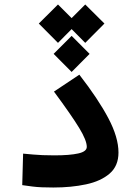

<svg xmlns="http://www.w3.org/2000/svg" viewBox="-20 -836 626 860"><path d="M218.8 3.9Q188.5 3.9 167 2.9Q145.5 2 125.5 -0.5Q105.5 -2.9 79.6 -6.8L83.5 -147.9Q108.9 -145.5 128.7 -143.8Q148.4 -142.1 170.7 -141.1Q192.9 -140.1 223.6 -140.1Q292.5 -140.1 330.6 -148.7Q368.7 -157.2 368.7 -178.2Q368.7 -207 334.7 -262.9Q300.8 -318.8 221.7 -425.8L335.4 -501.5Q419.9 -392.6 465.3 -306.6Q510.7 -220.7 510.7 -152.8Q510.7 -92.8 471.2 -58.6Q431.6 -24.4 365.5 -10.3Q299.3 3.9 218.8 3.9ZM361.8 -815.9 447.8 -730.5 361.8 -644 300.8 -705.6 239.7 -644 153.8 -730.5 239.7 -815.9 300.8 -754.9ZM300.8 -675.3 381.3 -594.7 300.8 -513.7 220.2 -594.7Z"/></svg>

Font: Cascadia Code NF
Style: Bold
Weight: 700
Monospace: yes
Designer: Aaron Bell
Foundry: Saja Typeworks
Version: Version 2404.023; ttfautohint (v1.8.4)